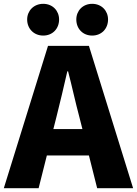

<svg xmlns="http://www.w3.org/2000/svg" viewBox="-28 -984 716 1004"><path d="M454 -798C503 -798 537 -834 537 -882C537 -928 503 -964 454 -964C405 -964 371 -928 371 -882C371 -834 405 -798 454 -798ZM198 -798C247 -798 281 -834 281 -882C281 -928 247 -964 198 -964C149 -964 114 -928 114 -882C114 -834 149 -798 198 -798ZM251 -309 267 -372C286 -446 306 -533 324 -611H328C348 -535 367 -446 387 -372L403 -309ZM480 0H668L437 -744H223L-8 0H174L217 -171H437Z"/></svg>

Font: Noto Sans T Chinese Black
Style: Bold
Weight: 900
Designer: Ryoko NISHIZUKA (kana & ideographs); Paul D. Hunt (Latin, Greek & Cyrillic); Wenlong ZHANG (bopomofo); Sandoll Communica
Foundry: Adobe Systems Incorporated
Version: Version 1.000;PS 1;hotconv 1.0.78;makeotf.lib2.5.61930